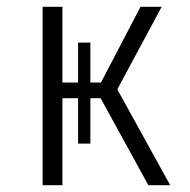

<svg xmlns="http://www.w3.org/2000/svg" viewBox="-20 -543 558 563"><path d="M324 -281 454 -523H392L276 -301H245V-418H209V-301H163V-523H105V0H163V-255H209V-122H245V-255H275L415 0H479Z"/></svg>

Font: FiraGO Light
Style: Regular
Weight: 300
Designer: bBox Type
Foundry: bBox Type GmbH
Version: Version 1.001;PS 001.001;hotconv 1.0.88;makeotf.lib2.5.64775